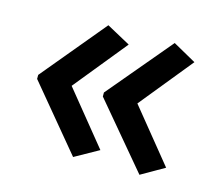

<svg xmlns="http://www.w3.org/2000/svg" viewBox="-71 -567 681 601"><g transform="rotate(15 270.0 -266.5)"><path d="M39 -273 211 -480 288 -438 149 -267 288 -96 211 -53 39 -260ZM252 -273 426 -480 501 -438 362 -267 501 -96 426 -53 252 -260Z"/></g></svg>

Font: Noto Sans Meetei Mayek Medium
Style: Regular
Weight: 500
Designer: Monotype Design Team and Neelakash Kshetrimayum
Foundry: Monotype Imaging Inc.
Version: Version 2.002; ttfautohint (v1.8.4.7-5d5b)